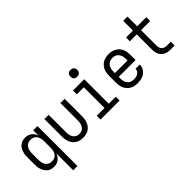

<svg xmlns="http://www.w3.org/2000/svg" viewBox="3 -1506 2495 2495"><g transform="rotate(-45 1250.0 -259.0)"><path d="M358 215V-96Q350 -73 336.5 -53Q323 -33 304 -19Q285 -5 262 1.5Q239 8 215 8Q190 8 166 1Q142 -6 122.5 -21.5Q103 -37 90 -58Q77 -79 69 -102.5Q61 -126 58.5 -150.5Q56 -175 56 -200V-320Q56 -345 58.5 -369.5Q61 -394 69 -417.5Q77 -441 90 -462Q103 -483 122.5 -498.5Q142 -514 166 -521Q190 -528 215 -528Q239 -528 262 -521.5Q285 -515 304 -501Q323 -487 336.5 -467Q350 -447 358 -424V-520H436V215ZM246 -62Q263 -62 279.5 -66Q296 -70 309.5 -80Q323 -90 333 -104Q343 -118 348.5 -134Q354 -150 356 -166.5Q358 -183 358 -200V-320Q358 -337 356 -353.5Q354 -370 348.5 -386Q343 -402 333 -416Q323 -430 309.5 -440Q296 -450 279.5 -454Q263 -458 246 -458Q229 -458 212.5 -454Q196 -450 182.5 -440Q169 -430 159 -416Q149 -402 143.5 -386Q138 -370 136 -353.5Q134 -337 134 -320V-200Q134 -183 136 -166.5Q138 -150 143.5 -134Q149 -118 159 -104Q169 -90 182.5 -80Q196 -70 212.5 -66Q229 -62 246 -62Z M750 8Q724 8 697.5 2.5Q671 -3 648.5 -17Q626 -31 609 -51.5Q592 -72 582 -96.5Q572 -121 568 -147.5Q564 -174 564 -200V-520H642V-200Q642 -183 644 -166.5Q646 -150 651 -134.5Q656 -119 665.5 -105Q675 -91 688 -81Q701 -71 717 -66.5Q733 -62 750 -62Q767 -62 783 -66.5Q799 -71 812 -81Q825 -91 834.5 -105Q844 -119 849 -134.5Q854 -150 856 -166.5Q858 -183 858 -200V-520H936V-200Q936 -174 932 -147.5Q928 -121 918 -96.5Q908 -72 891 -51.5Q874 -31 851.5 -17Q829 -3 802.5 2.5Q776 8 750 8Z M1075 0V-70H1218V-450H1089V-520H1296V-70H1425V0ZM1255 -608Q1242 -608 1230 -611.5Q1218 -615 1209 -624Q1200 -633 1196.5 -645Q1193 -657 1193 -670Q1193 -683 1196.5 -695Q1200 -707 1209 -716Q1218 -725 1230 -729Q1242 -733 1255 -733Q1268 -733 1280 -729Q1292 -725 1301 -716Q1310 -707 1314 -695Q1318 -683 1318 -670Q1318 -657 1314 -645Q1310 -633 1301 -624Q1292 -615 1280 -611.5Q1268 -608 1255 -608Z M1750 8Q1723 8 1696.5 2.5Q1670 -3 1646.5 -16Q1623 -29 1604.5 -49.5Q1586 -70 1575 -94.5Q1564 -119 1560 -146Q1556 -173 1556 -200V-320Q1556 -347 1560 -374Q1564 -401 1575 -425.5Q1586 -450 1604.5 -470.5Q1623 -491 1646.5 -504Q1670 -517 1696.5 -522.5Q1723 -528 1750 -528Q1777 -528 1803.5 -522.5Q1830 -517 1853.5 -504Q1877 -491 1895.5 -470.5Q1914 -450 1925 -425.5Q1936 -401 1940 -374Q1944 -347 1944 -320V-225H1634V-200Q1634 -183 1636 -166Q1638 -149 1644 -133Q1650 -117 1660.5 -103Q1671 -89 1685 -79.5Q1699 -70 1716 -66Q1733 -62 1750 -62Q1770 -62 1789.5 -65.5Q1809 -69 1826 -79.5Q1843 -90 1853.5 -107.5Q1864 -125 1864 -145H1942Q1942 -122 1934.5 -100Q1927 -78 1913.5 -59.5Q1900 -41 1881 -27.5Q1862 -14 1840.5 -6Q1819 2 1796 5Q1773 8 1750 8ZM1866 -295V-320Q1866 -337 1864 -354Q1862 -371 1856 -387Q1850 -403 1839.5 -417Q1829 -431 1815 -440.5Q1801 -450 1784 -454Q1767 -458 1750 -458Q1733 -458 1716 -454Q1699 -450 1685 -440.5Q1671 -431 1660.5 -417Q1650 -403 1644 -387Q1638 -371 1636 -354Q1634 -337 1634 -320V-295Z M2436 0H2360Q2337 0 2314.5 -4Q2292 -8 2271.5 -18Q2251 -28 2235 -44Q2219 -60 2209 -80.5Q2199 -101 2195 -123.5Q2191 -146 2191 -169V-450H2064V-520H2191V-699H2269V-520H2436V-450H2269V-169Q2269 -150 2273.5 -131Q2278 -112 2291 -97.5Q2304 -83 2322.5 -76.5Q2341 -70 2360 -70H2436Z"/></g></svg>

Font: HulyMono
Style: Regular
Weight: 400
Monospace: yes
Designer: Belleve Invis
Foundry: Belleve Invis
Version: Version 33.2.5; ttfautohint (v1.8.4)